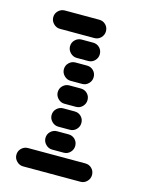

<svg xmlns="http://www.w3.org/2000/svg" viewBox="-106 -755 611 809"><g transform="rotate(15 200.0 -350.0)"><path d="M35 -50Q35 -34 47 -22Q59 -10 75 -10H325Q342 -10 353.5 -22Q365 -34 365 -50Q365 -67 353.5 -78.5Q342 -90 325 -90H75Q59 -90 47 -78.5Q35 -67 35 -50ZM135 -150Q135 -134 147 -122Q159 -110 175 -110H225Q242 -110 253.5 -122Q265 -134 265 -150Q265 -167 253.5 -178.5Q242 -190 225 -190H175Q159 -190 147 -178.5Q135 -167 135 -150ZM135 -250Q135 -234 147 -222Q159 -210 175 -210H225Q242 -210 253.5 -222Q265 -234 265 -250Q265 -267 253.5 -278.5Q242 -290 225 -290H175Q159 -290 147 -278.5Q135 -267 135 -250ZM135 -350Q135 -334 147 -322Q159 -310 175 -310H225Q242 -310 253.5 -322Q265 -334 265 -350Q265 -367 253.5 -378.5Q242 -390 225 -390H175Q159 -390 147 -378.5Q135 -367 135 -350ZM135 -450Q135 -434 147 -422Q159 -410 175 -410H225Q242 -410 253.5 -422Q265 -434 265 -450Q265 -467 253.5 -478.5Q242 -490 225 -490H175Q159 -490 147 -478.5Q135 -467 135 -450ZM135 -550Q135 -534 147 -522Q159 -510 175 -510H225Q242 -510 253.5 -522Q265 -534 265 -550Q265 -567 253.5 -578.5Q242 -590 225 -590H175Q159 -590 147 -578.5Q135 -567 135 -550ZM35 -650Q35 -634 47 -622Q59 -610 75 -610H225Q242 -610 253.5 -622Q265 -634 265 -650Q265 -667 253.5 -678.5Q242 -690 225 -690H75Q59 -690 47 -678.5Q35 -667 35 -650Z"/></g></svg>

Font: Matrix Sans Raster
Style: Regular
Weight: 400
Designer: Brad Neil
Version: Version 1.100